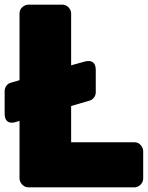

<svg xmlns="http://www.w3.org/2000/svg" viewBox="-42 -768 636 826"><path d="M264 -487V-711C264 -727 249 -748 226 -748H80C64 -748 42 -734 42 -711V-423L4 -412C-11 -408 -22 -393 -22 -376V-279C-22 -227 22 -242 26 -243L42 -248V0C42 16 57 38 80 38H537C553 38 574 23 574 0V-118C574 -134 560 -156 537 -156H264V-312L343 -335C358 -339 370 -354 370 -371V-467C370 -518 326 -504 322 -503Z"/></svg>

Font: Asimov Print
Style: E
Weight: 500
Designer: Google
Version: Version 2.000980; 2014